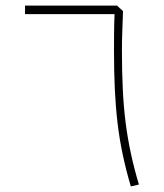

<svg xmlns="http://www.w3.org/2000/svg" viewBox="-20 -670 584 685"><path d="M69.3 -619.6H388.7Q387.2 -585.4 387 -553Q386.7 -520.5 386.7 -489.3Q386.7 -415.5 389.6 -352.1Q392.6 -288.6 399.4 -231Q406.2 -173.3 418 -117.9Q429.7 -62.5 446.8 -4.9L475.6 -11.7Q458.5 -68.8 446.8 -123.3Q435.1 -177.7 428 -234.1Q420.9 -290.5 418 -353Q415 -415.5 415 -489.3Q415 -522.5 416.3 -558.3Q417.5 -594.2 418.9 -630.4L397.5 -649.9H69.3Z"/></svg>

Font: Estedad-FD VF
Style: Regular
Weight: 100
Designer: Amin Abedi
Version: Version 7.3